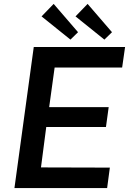

<svg xmlns="http://www.w3.org/2000/svg" viewBox="-20 -964 667 984"><path d="M255 -944 193 -880 341 -761 380 -799ZM429 -944 367 -880 515 -761 554 -799ZM54 0H529L543 -105L190 -106L217 -313H523L537 -415H232L260 -618H606L621 -723H153Z"/></svg>

Font: United Sans SemiBold
Style: Italic
Weight: 600
Italic angle: -8°
Designer: Pablo Impallari, Rodrigo Fuenzalida (Modified by Dan O. Williams)
Version: Version 1.000;PS 001.000;hotconv 1.0.88;makeotf.lib2.5.64775